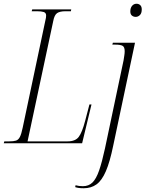

<svg xmlns="http://www.w3.org/2000/svg" viewBox="-37 -764 776 1024"><path d="M-17 0 -14 -10H12Q35 -10 48 -14Q61 -18 69 -33.5Q77 -49 84 -83L205 -655Q209 -670 209 -681Q209 -696 196 -700Q183 -704 162 -704H132L135 -714H343L341 -704H312Q282 -704 267.5 -694Q253 -684 247 -652L110 -10H323Q365 -10 383 -34Q401 -58 417 -119L440 -207H451L401 0ZM687 -674Q675 -674 666.5 -681Q658 -688 658 -703Q658 -722 667.5 -733Q677 -744 691 -744Q703 -744 711 -736.5Q719 -729 719 -714Q719 -693 709 -683.5Q699 -674 687 -674ZM409 240Q394 240 383.5 238.5Q373 237 364 234L366 224Q384 229 405 229Q436 229 456 209.5Q476 190 491.5 145.5Q507 101 523 27L622 -442Q624 -456 626 -468Q628 -480 628 -491Q628 -513 617 -519.5Q606 -526 578 -526H562L565 -536H683L567 12Q549 100 527.5 149.5Q506 199 477.5 219.5Q449 240 409 240Z"/></svg>

Font: Noto Serif Display Condensed ExtraLight
Style: Italic
Weight: 200
Width: 3
Italic angle: -12°
Designer: Monotype Design Team
Foundry: Monotype Imaging Inc.
Version: Version 2.009